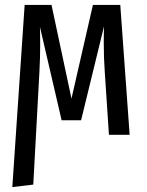

<svg xmlns="http://www.w3.org/2000/svg" viewBox="-20 -547 596 779"><path d="M506 0H422L405 -256Q401 -312 401 -372Q401 -417 402 -440L309 -59H230L142 -438Q143 -412 143 -364Q143 -314 140 -257L115 202L30 212L80 -527H189L270 -147L357 -527H468Z"/></svg>

Font: Fira Sans Compressed
Style: Regular
Weight: 400
Width: 1
Designer: bBox Type GmbH & Carrois Corporate GbR & Edenspiekermann AG
Foundry: bBox Type GmbH & Carrois Corporate GbR & Edenspiekermann AG
Version: Version 4.301